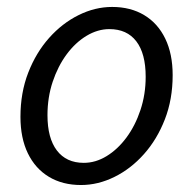

<svg xmlns="http://www.w3.org/2000/svg" viewBox="-20 -518 554 550"><path d="M212.1 12Q159 12 120.1 -11.5Q81.1 -34.9 59.8 -78.8Q38.6 -122.6 38.6 -183.4Q38.6 -252.6 60.9 -309.9Q83.2 -367.3 120.7 -409.4Q158.3 -451.6 205.3 -474.8Q252.3 -498.1 301.2 -498.1Q354.2 -498.1 393.2 -474.6Q432.2 -451.2 453.4 -407.3Q474.6 -363.5 474.6 -302.7Q474.6 -233.5 452.3 -176.2Q430 -118.8 392.5 -76.7Q355 -34.5 308 -11.3Q260.9 12 212.1 12ZM220 -51.5Q254 -51.5 285.6 -70.9Q317.3 -90.3 342.3 -124.1Q367.4 -158 382.3 -202.7Q397.3 -247.5 397.3 -298.2Q397.3 -364.6 370.5 -399.6Q343.8 -434.6 293.3 -434.6Q259.9 -434.6 227.9 -415.4Q196 -396.2 170.9 -362.3Q145.9 -328.5 130.9 -283.7Q116 -239 116 -187.9Q116 -122.4 142.9 -87Q169.9 -51.5 220 -51.5Z"/></svg>

Font: Source Sans 3
Style: Italic
Weight: 200
Italic angle: -11°
Designer: Paul D. Hunt
Foundry: Adobe
Version: Version 3.046;hotconv 1.0.118;makeotfexe 2.5.65603